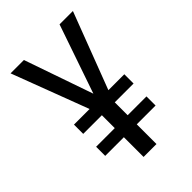

<svg xmlns="http://www.w3.org/2000/svg" viewBox="-212 -805 895 895"><g transform="rotate(-45 236.0 -357.0)"><path d="M235 -374 117 -714H29L172 -336H69V-275H192V-190H69V-130H192V0H277V-130H401V-190H277V-275H401V-336H296L440 -714H352Z"/></g></svg>

Font: Noto Sans Bengali Condensed
Style: Regular
Weight: 400
Width: 3
Designer: Jelle Bosma - Monotype Design Team
Foundry: Monotype Imaging Inc.
Version: Version 2.003